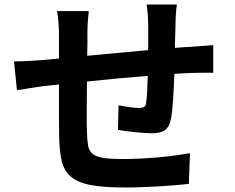

<svg xmlns="http://www.w3.org/2000/svg" viewBox="-20 -801 1040 850"><path d="M763 -781Q762 -775 761 -765Q760 -755 759 -743Q758 -731 757.5 -718.5Q757 -706 757 -696Q756 -667 755.5 -640.5Q755 -614 754 -589Q774 -591 793 -592Q812 -593 829 -594Q849 -596 875.5 -597.5Q902 -599 924 -601V-479Q918 -479 906 -479Q894 -479 880 -479Q866 -479 852 -478.5Q838 -478 828 -478Q812 -477 793 -476.5Q774 -476 752 -474Q750 -417 746.5 -362.5Q743 -308 737 -276Q729 -237 709 -224Q689 -211 651 -211Q638 -211 618 -212.5Q598 -214 576.5 -216Q555 -218 535 -221Q515 -224 502 -226L505 -335Q528 -330 554.5 -326.5Q581 -323 596 -323Q611 -323 618 -327.5Q625 -332 627 -346Q630 -366 631.5 -398Q633 -430 634 -465Q568 -460 498.5 -453.5Q429 -447 365 -440Q365 -406 364.5 -372.5Q364 -339 364 -309.5Q364 -280 364 -256Q364 -232 365 -216Q366 -180 370 -156.5Q374 -133 390 -120Q406 -107 437.5 -102Q469 -97 525 -97Q561 -97 601.5 -99Q642 -101 681.5 -104.5Q721 -108 757 -113Q793 -118 821 -123L816 13Q791 16 757 19Q723 22 685 24Q647 26 608 27.5Q569 29 534 29Q438 29 380.5 18Q323 7 293 -19.5Q263 -46 253 -89Q243 -132 242 -196Q242 -212 241.5 -237Q241 -262 241 -292.5Q241 -323 241 -357.5Q241 -392 241 -427L174 -420Q162 -418 146 -416Q130 -414 113 -411Q96 -408 80.5 -405.5Q65 -403 55 -402L42 -529Q63 -529 95.5 -530.5Q128 -532 166 -535L241 -542V-642Q241 -673 239 -699.5Q237 -726 233 -752H373Q370 -727 368.5 -704Q367 -681 367 -649Q367 -632 367 -607.5Q367 -583 366 -554Q429 -560 498.5 -566.5Q568 -573 636 -579V-691Q636 -700 635.5 -713Q635 -726 634 -738.5Q633 -751 631.5 -762.5Q630 -774 629 -781Z"/></svg>

Font: SpoqaHanSansJP-Bold
Style: Regular
Weight: 700
Designer: [Source Han Sans]
Ryoko NISHIZUKA  (kana & ideographs); Paul D. Hunt (Latin, Greek & Cyrillic); Wenlong ZHANG  (bopomofo
Foundry: Spoqa (http://bi.spoqa.com)
Version: Version 1.002.20150607